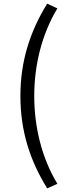

<svg xmlns="http://www.w3.org/2000/svg" viewBox="-20 -838 378 1054"><path d="M239 196 295 171C209 29 168 -141 168 -311C168 -480 209 -649 295 -792L239 -818C147 -668 92 -507 92 -311C92 -114 147 47 239 196Z"/></svg>

Font: Noto Sans CJK SC
Style: Regular
Weight: 400
Designer: Ryoko NISHIZUKA 西塚涼子 (kana, bopomofo & ideographs); Paul D. Hunt (Latin, Greek & Cyrillic); Sandoll Communications 산돌커뮤니
Foundry: Adobe
Version: Version 2.004;hotconv 1.0.118;makeotfexe 2.5.65603